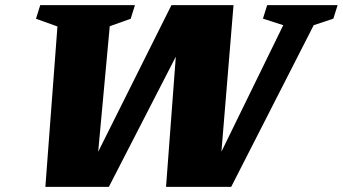

<svg xmlns="http://www.w3.org/2000/svg" viewBox="-20 -727 1334 747"><path d="M1082 -629 1003 -654.5 1019.5 -707H1293.5L1277 -654.5L1200.5 -629L879.5 0H626L664 -506.5L403.5 0H156.5L203.5 -624L120 -654L136.5 -707H505L488.5 -654L407 -625L362 -136.5L647 -707H888.5L841.5 -137Z"/></svg>

Font: Newsreader 6pt
Style: Bold Italic
Weight: 700
Italic angle: -17°
Designer: Hugues Gentile
Foundry: Production Type
Version: Version 1.003; ttfautohint (v1.8.3)